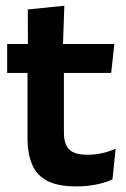

<svg xmlns="http://www.w3.org/2000/svg" viewBox="-20 -640 441 670"><path d="M246 10.5Q183.5 10.5 146.2 -8.2Q109 -27 92.5 -65Q76 -103 76 -158.5V-444.5H203V-177.5Q203 -137.5 221.2 -118.8Q239.5 -100 285.5 -100Q312.5 -100 337.5 -105.8Q362.5 -111.5 383.5 -121L372.5 -14Q347.5 -2.5 315.2 4Q283 10.5 246 10.5ZM368 -385.5H5V-486.5H379ZM199.5 -477H77.5L77 -607L204.5 -620Z"/></svg>

Font: Anek Malayalam SemiBold
Style: Regular
Weight: 600
Version: Version 1.003